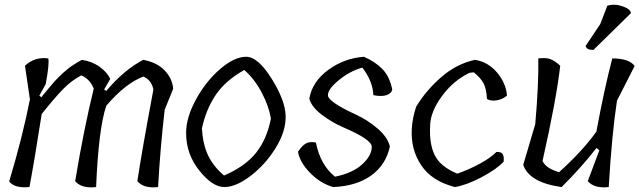

<svg xmlns="http://www.w3.org/2000/svg" viewBox="-20 -794 2714 815"><path d="M388 0Q326 7 299 -25Q337 -252 378 -418Q361 -459 325 -474Q283 -452 247.5 -415.5Q212 -379 157 -310Q127 -117 105 0Q41 6 19 -24Q75 -210 107 -372L86 -515Q128 -554 185 -546Q190 -522 174 -437L147 -388L156 -381Q157 -384 171.5 -401Q186 -418 197 -431.5Q208 -445 212.5 -449.5Q217 -454 228 -465.5Q239 -477 245.5 -482.5Q252 -488 263 -497.5Q274 -507 283 -513Q310 -531 328 -540Q372 -533 403.5 -510Q435 -487 448 -459L422 -414L431 -408Q506 -497 588 -540Q647 -529 679.5 -494.5Q712 -460 715 -417L679 -328Q660 -162 651 0Q590 7 563 -25Q584 -163 631 -413Q625 -452 589 -469Q513 -441 431 -345Q398 -246 388 0Z M770 -230Q770 -295 812 -372Q854 -449 914.5 -501Q975 -553 1025 -553Q1075 -553 1133 -460Q1191 -367 1192.5 -302Q1194 -237 1150.5 -166.5Q1107 -96 1044.5 -48Q982 0 932 0Q882 0 826 -70Q770 -140 770 -230ZM1017 -497Q937 -452 896 -391.5Q855 -331 837 -249Q841 -182 863 -135Q885 -88 931 -49Q1020 -87 1066.5 -145Q1113 -203 1130 -291Q1121 -344 1091 -401Q1061 -458 1017 -497Z M1558 -171Q1558 -202 1436 -254Q1390 -274 1346.5 -306.5Q1303 -339 1293 -375Q1305 -447 1373 -497Q1441 -547 1525 -553Q1573 -532 1603.5 -500.5Q1634 -469 1645 -414Q1642 -398 1621.5 -390.5Q1601 -383 1565 -390Q1562 -450 1518 -507Q1465 -492 1418.5 -454Q1372 -416 1372 -390Q1372 -362 1492 -307Q1538 -286 1581.5 -249.5Q1625 -213 1635 -172Q1618 -94 1555.5 -49Q1493 -4 1394 0Q1339 -16 1295.5 -61Q1252 -106 1245 -150Q1263 -177 1279.5 -185.5Q1296 -194 1321 -189Q1339 -95 1402 -44Q1476 -59 1517 -96Q1558 -133 1558 -171Z M1996 -540Q2052 -531 2090 -486Q2128 -441 2132 -388Q2113 -372 2088 -368Q2063 -364 2047 -374Q2045 -417 2032.5 -440.5Q2020 -464 1991 -487L1973 -485Q1903 -451 1855.5 -385.5Q1808 -320 1806 -264Q1801 -184 1825.5 -135Q1850 -86 1921 -57Q1968 -73 2015.5 -98.5Q2063 -124 2087 -149Q2108 -150 2114 -139.5Q2120 -129 2118 -108Q2089 -76 2024.5 -42Q1960 -8 1911 0Q1813 -25 1768 -92.5Q1723 -160 1728 -247Q1731 -297 1747 -342Q1789 -411 1853.5 -467Q1918 -523 1996 -540Z M2512 -236V-238Q2545 -416 2579 -546Q2650 -546 2674 -514L2599 -367Q2577 -224 2564 0Q2503 7 2475 -25L2524 -156L2512 -166Q2452 -88 2364 0Q2227 -19 2201 -94L2252 -267Q2267 -437 2265 -546Q2296 -550 2315 -543.5Q2334 -537 2358 -515Q2342 -373 2283 -111Q2296 -80 2353 -63Q2453 -153 2512 -236ZM2658 -738 2499 -582Q2469 -582 2466 -599L2528 -692L2558 -770Q2590 -779 2623.5 -767Q2657 -755 2658 -738Z"/></svg>

Font: Tillana
Style: Regular
Weight: 400
Designer: Lipi Raval (Devanagari, Latin), Jonny Pinhorn (Latin)
Foundry: Indian Type Foundry
Version: Version 2.002;PS 1.0;hotconv 1.0.79;makeotf.lib2.5.61930; tt